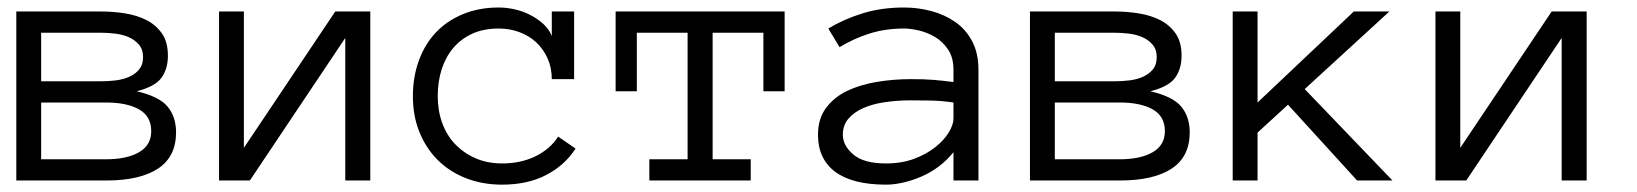

<svg xmlns="http://www.w3.org/2000/svg" viewBox="-20 -486 4407 517"><path d="M454.1 -129.9Q454.1 -64 405.5 -32Q356.9 0 266.1 0H23.9V-455.1H251Q284.2 -455.1 316.7 -450Q349.1 -444.8 374.5 -431.9Q399.9 -418.9 416 -396Q432.1 -373 432.1 -335.9Q432.1 -300.8 415 -276.9Q397.9 -252.9 348.1 -240.2Q409.2 -226.1 431.6 -198.5Q454.1 -170.9 454.1 -129.9ZM365.2 -332Q365.2 -353 354 -366Q342.8 -378.9 326.4 -386Q310.1 -393.1 290 -395.5Q270 -397.9 251 -397.9H90.8V-267.1H251Q271 -267.1 291.5 -269.5Q312 -272 328.6 -279.5Q345.2 -287.1 355.2 -299.6Q365.2 -312 365.2 -332ZM387.2 -132.8Q387.2 -172.9 354.5 -191.4Q321.8 -210 265.1 -210H90.8V-57.1H265.1Q321.8 -57.1 354.5 -76.2Q387.2 -95.2 387.2 -132.8Z M569.8 -455.1H636.7V-87.9L882.8 -455.1H977.1V0H909.7V-383.8L652.8 0H569.8Z M1529.8 -85.9Q1501 -41 1450.9 -14.9Q1400.9 11.2 1332 11.2Q1278.8 11.2 1234.4 -6.3Q1189.9 -23.9 1158.4 -55.4Q1127 -86.9 1109.4 -130.4Q1091.8 -173.8 1091.8 -227.1Q1091.8 -278.8 1107.9 -323Q1124 -367.2 1153.8 -398.7Q1183.6 -430.2 1226.8 -448Q1270 -465.8 1322.8 -465.8Q1343.8 -465.8 1365.7 -460.9Q1387.7 -456.1 1407.2 -446Q1426.8 -436 1442.4 -422.1Q1458 -408.2 1465.8 -389.2V-455.1H1525.9V-272.9H1465.8Q1465.8 -303.2 1454.8 -328.1Q1443.8 -353 1424.8 -371.1Q1405.8 -389.2 1379.4 -399.2Q1353 -409.2 1322.8 -409.2Q1281.7 -409.2 1251.2 -395Q1220.7 -380.9 1200.2 -356.4Q1179.7 -332 1169.2 -299.1Q1158.7 -266.1 1158.7 -227.1Q1158.7 -188 1170.7 -155Q1182.6 -122.1 1205.3 -98.1Q1228 -74.2 1260 -60.1Q1292 -45.9 1332 -45.9Q1382.8 -45.9 1422.4 -65.4Q1461.9 -85 1482.9 -118.2Z M2092.8 -240.2H2035.6V-397.9H1898.9V-57.1H2001.5V0H1728.5V-57.1H1831.5V-397.9H1694.8V-240.2H1637.7V-455.1H2092.8Z M2182.6 -123Q2182.6 -166 2204.1 -195.1Q2225.6 -224.1 2260.5 -241Q2295.4 -257.8 2340.6 -265.4Q2385.7 -272.9 2432.6 -272.9Q2450.7 -272.9 2465.1 -272.5Q2479.5 -272 2492.4 -271Q2505.4 -270 2518.6 -268.6Q2531.7 -267.1 2547.4 -265.1V-297.9Q2547.4 -331.1 2533 -352.5Q2518.6 -374 2497.6 -386.5Q2476.6 -398.9 2453.6 -404.1Q2430.7 -409.2 2414.6 -409.2Q2363.8 -409.2 2320.8 -395.5Q2277.8 -381.8 2240.7 -358.9L2210.4 -409.2Q2251.5 -434.1 2302.5 -450Q2353.5 -465.8 2414.6 -465.8Q2451.7 -465.8 2487.5 -456.3Q2523.4 -446.8 2552 -427Q2580.6 -407.2 2597.7 -375Q2614.7 -342.8 2614.7 -297.9V0H2547.4V-76.2Q2529.8 -54.2 2507.6 -37.6Q2485.4 -21 2460.9 -10.5Q2436.5 0 2412.1 5.6Q2387.7 11.2 2365.7 11.2Q2275.4 11.2 2229 -23.4Q2182.6 -58.1 2182.6 -123ZM2365.7 -45.9Q2407.7 -45.9 2441.2 -58.3Q2474.6 -70.8 2498 -89.4Q2521.5 -107.9 2534.4 -128.9Q2547.4 -149.9 2547.4 -167V-210Q2514.6 -214.8 2484.6 -215.3Q2454.6 -215.8 2432.6 -215.8Q2396.5 -215.8 2363 -210.9Q2329.6 -206.1 2304.7 -195.1Q2279.8 -184.1 2264.6 -166.5Q2249.5 -148.9 2249.5 -123Q2249.5 -94.2 2277.6 -70.1Q2305.7 -45.9 2365.7 -45.9Z M3183.6 -129.9Q3183.6 -64 3135 -32Q3086.4 0 2995.6 0H2753.4V-455.1H2980.5Q3013.7 -455.1 3046.1 -450Q3078.6 -444.8 3104 -431.9Q3129.4 -418.9 3145.5 -396Q3161.6 -373 3161.6 -335.9Q3161.6 -300.8 3144.5 -276.9Q3127.4 -252.9 3077.6 -240.2Q3138.7 -226.1 3161.1 -198.5Q3183.6 -170.9 3183.6 -129.9ZM3094.7 -332Q3094.7 -353 3083.5 -366Q3072.3 -378.9 3055.9 -386Q3039.6 -393.1 3019.5 -395.5Q2999.5 -397.9 2980.5 -397.9H2820.3V-267.1H2980.5Q3000.5 -267.1 3021 -269.5Q3041.5 -272 3058.1 -279.5Q3074.7 -287.1 3084.7 -299.6Q3094.7 -312 3094.7 -332ZM3116.7 -132.8Q3116.7 -172.9 3084 -191.4Q3051.3 -210 2994.6 -210H2820.3V-57.1H2994.6Q3051.3 -57.1 3084 -76.2Q3116.7 -95.2 3116.7 -132.8Z M3729.5 0H3634.3L3448.2 -204.1L3366.2 -128.9V0H3299.3V-455.1H3366.2V-210L3625.5 -455.1H3721.2L3493.2 -246.1Z M3845.2 -455.1H3912.1V-87.9L4158.2 -455.1H4252.4V0H4185.1V-383.8L3928.2 0H3845.2Z"/></svg>

Font: Anonymous Pro
Style: Regular
Weight: 400
Monospace: yes
Designer: Mark Simonson
Version: Version 1.003